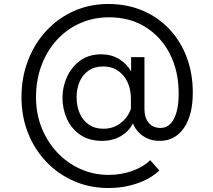

<svg xmlns="http://www.w3.org/2000/svg" viewBox="-20 -751 1072 965"><path d="M494 -43Q427 -43 382.5 -74Q338 -105 316 -154.5Q294 -204 294 -260Q294 -314 316.5 -364Q339 -414 382.5 -446Q426 -478 489 -478Q539 -478 578 -454.5Q617 -431 639 -392V-464H706V-204Q706 -159 727.5 -133.5Q749 -108 787 -108Q830 -108 854 -153.5Q878 -199 878 -281Q878 -394 833.5 -480.5Q789 -567 710.5 -615.5Q632 -664 529 -664Q449 -664 382 -634Q315 -604 265.5 -550Q216 -496 188.5 -422.5Q161 -349 161 -262Q161 -180 189 -109.5Q217 -39 267 14.5Q317 68 383.5 98Q450 128 526 128Q589 128 645 108Q701 88 735 54L781 106Q738 147 670 170.5Q602 194 525 194Q432 194 352.5 159.5Q273 125 213.5 63Q154 1 121 -82Q88 -165 88 -262Q88 -362 121 -447.5Q154 -533 213 -596.5Q272 -660 351.5 -695.5Q431 -731 524 -731Q617 -731 695 -698.5Q773 -666 830 -606Q887 -546 918 -464.5Q949 -383 949 -285Q949 -173 904.5 -108Q860 -43 783 -43Q735 -43 699.5 -67Q664 -91 648 -131Q628 -91 587.5 -67Q547 -43 494 -43ZM365 -262Q365 -219 380 -183Q395 -147 425.5 -125.5Q456 -104 500 -104Q548 -104 585 -131.5Q622 -159 638 -204V-253Q638 -326 599.5 -371.5Q561 -417 499 -417Q455 -417 425 -396Q395 -375 380 -340Q365 -305 365 -262Z"/></svg>

Font: Wix Madefor Text
Style: Regular
Weight: 400
Designer: Dalton Maag Ltd
Foundry: Dalton Maag Ltd
Version: Version 3.100